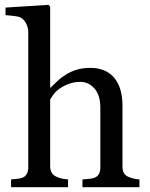

<svg xmlns="http://www.w3.org/2000/svg" viewBox="-20 -776 622 796"><path d="M558.1 0H321.8V-32.2Q333 -33.2 346.7 -34.2Q360.4 -35.2 369.1 -38.1Q382.8 -42.5 389.4 -53.5Q396 -64.5 396 -82V-329.6Q396 -380.9 371.8 -408.7Q347.7 -436.5 313 -436.5Q287.6 -436.5 265.9 -428.5Q244.1 -420.4 227.1 -408.7Q210.4 -396.5 201.7 -384.3Q192.9 -372.1 188 -363.8V-86.9Q188 -70.3 194.6 -59.6Q201.2 -48.8 214.8 -43Q225.6 -38.1 237.1 -35.6Q248.5 -33.2 262.2 -32.2V0H25.9V-32.2Q37.1 -33.2 49.3 -34.4Q61.5 -35.6 69.8 -38.1Q83.5 -42.5 90.3 -53.5Q97.2 -64.5 97.2 -82V-642.6Q97.2 -659.2 89.6 -675.8Q82 -692.4 69.8 -700.7Q61 -707 38.8 -709.7Q16.6 -712.4 2.9 -713.4V-744.6L181.2 -755.9L188 -748.5V-412.6H189.9Q206.1 -428.7 219.2 -441.2Q232.4 -453.6 253.9 -467.3Q272.5 -479 297.6 -486.8Q322.8 -494.6 354 -494.6Q418.5 -494.6 453.1 -453.9Q487.8 -413.1 487.8 -336.4V-85.9Q487.8 -68.8 493.9 -58.3Q500 -47.9 514.2 -42Q525.4 -37.6 534.4 -35.4Q543.5 -33.2 558.1 -32.2Z"/></svg>

Font: UniBurma_GGSerif
Style: Book
Weight: 400
Designer: Victor San Kho Lin (for Burmese only and related typography optimization with it)
Foundry: http://www.unimm.org
Version: 2.0